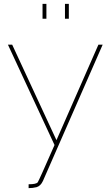

<svg xmlns="http://www.w3.org/2000/svg" viewBox="-20 -750 576 993"><path d="M200 -653V-730H220V-653ZM316 -653V-730H336V-653ZM128 203Q167 203 175 193Q181 185 262 0L21 -519H43L272 -25L489 -519H511L202 186Q190 212 169 218Q149 223 128 223Z"/></svg>

Font: Raleway-v4020 Thin
Style: Regular
Weight: 250
Designer: Matt McInerney, Pablo Impallari, Rodrigo Fuenzalida
Foundry: Matt McInerney, Pablo Impallari, Rodrigo Fuenzalida
Version: Version 4.020;PS 004.020;hotconv 1.0.88;makeotf.lib2.5.64775